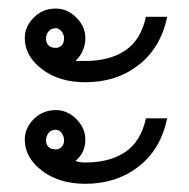

<svg xmlns="http://www.w3.org/2000/svg" viewBox="-20 -497 450 458"><path d="M378.9 -457Q363.3 -382.8 310.5 -341.8Q257.8 -300.8 183.6 -300.8Q121.1 -300.8 80.1 -332Q39.1 -363.3 39.1 -406.2Q39.1 -433.6 60.5 -455.1Q82 -476.6 113.3 -476.6Q140.6 -476.6 162.1 -455.1Q183.6 -433.6 183.6 -406.2Q183.6 -375 160.2 -351.6Q168 -351.6 183.6 -351.6Q242.2 -351.6 279.3 -377Q316.4 -402.3 328.1 -457ZM113.3 -382.8Q121.1 -382.8 127 -388.7Q132.8 -394.5 132.8 -406.2Q132.8 -414.1 127 -421.9Q121.1 -429.7 113.3 -429.7Q101.6 -429.7 95.7 -421.9Q89.8 -414.1 89.8 -406.2Q89.8 -394.5 95.7 -388.7Q101.6 -382.8 113.3 -382.8ZM378.9 -214.8Q363.3 -140.6 310.5 -99.6Q257.8 -58.6 183.6 -58.6Q121.1 -58.6 80.1 -89.8Q39.1 -121.1 39.1 -164.1Q39.1 -191.4 60.5 -212.9Q82 -234.4 113.3 -234.4Q140.6 -234.4 162.1 -212.9Q183.6 -191.4 183.6 -164.1Q183.6 -132.8 160.2 -113.3Q168 -109.4 183.6 -109.4Q242.2 -109.4 279.3 -134.8Q316.4 -160.2 328.1 -214.8ZM113.3 -140.6Q121.1 -140.6 127 -146.5Q132.8 -152.3 132.8 -162.1Q132.8 -171.9 127 -179.7Q121.1 -187.5 113.3 -187.5Q101.6 -187.5 95.7 -179.7Q89.8 -171.9 89.8 -162.1Q89.8 -152.3 95.7 -146.5Q101.6 -140.6 113.3 -140.6Z"/></svg>

Font: 和音 by 宁静之雨，公众号njzyshare
Style: Regular
Weight: 400
Designer: Steve Matteson
Foundry: Ascender Corporation
Version: Version 6.00;June 8, 2018;FontCreator 11.0.0.2388 32-bit